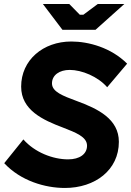

<svg xmlns="http://www.w3.org/2000/svg" viewBox="-20 -920 651 953"><path d="M302 13C452 13 570 -76 570 -216C570 -329 467 -380 360 -419C293 -444 238 -464 238 -506C238 -548 276 -573 326 -573C386 -573 466 -540 512 -487L611 -604C531 -684 419 -714 334 -714C194 -714 85 -622 85 -490C85 -373 194 -324 292 -287C356 -262 412 -241 412 -197C412 -155 375 -129 318 -129C242 -129 152 -164 96 -228L1 -110C83 -22 204 13 302 13ZM290 -772H454L597 -900H465L394 -847H376L324 -900H193Z"/></svg>

Font: Fixel Display 20240404
Style: Bold Italic
Weight: 700
Italic angle: -10°
Designer: AlfaBravo + MacPaw
Foundry: Kyrylo Tkachov, Marchela Mozhyna, Serhii Makarenko, Maria Weinstein, Zakhar Kryvoshyya
Version: Version 1.211;Glyphs 3.2 (3225)